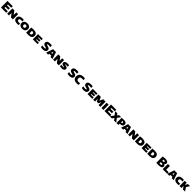

<svg xmlns="http://www.w3.org/2000/svg" viewBox="2774 -8081 15421 15421"><g transform="rotate(45 10484.5 -370.0)"><path d="M60 0V-740H658.5V-567H284.5V-173H663.5V0ZM180 -291V-464H605.5V-291Z M764 0V-595H985L1236.5 -262.5H1207.5V-595H1415V0H1194.5L943 -332.5H971.5V0Z M1913 8Q1777.5 8 1687.5 -26.8Q1597.5 -61.5 1552.2 -129.2Q1507 -197 1507 -296Q1507 -389.5 1553.2 -458.5Q1599.5 -527.5 1691 -565.2Q1782.5 -603 1918.5 -603Q1954.5 -603 1991.2 -600.5Q2028 -598 2061.5 -592V-422Q2033 -426 2002.8 -429Q1972.5 -432 1939 -432Q1868 -432 1825 -416.5Q1782 -401 1763 -370.8Q1744 -340.5 1744 -297Q1744 -254 1762.5 -224.2Q1781 -194.5 1822.2 -179Q1863.5 -163.5 1932.5 -163.5Q1966.5 -163.5 2000.2 -167.8Q2034 -172 2061.5 -177.5V-7.5Q2030 -0.5 1990 3.8Q1950 8 1913 8Z M2465.5 8Q2354.5 8 2273.5 -28.5Q2192.5 -65 2148.5 -133.5Q2104.5 -202 2104.5 -297Q2104.5 -392 2148.2 -460.8Q2192 -529.5 2273 -566.2Q2354 -603 2465.5 -603Q2577 -603 2658.2 -566Q2739.5 -529 2783.5 -460.5Q2827.5 -392 2827.5 -297Q2827.5 -203 2783.5 -134.5Q2739.5 -66 2658.2 -29Q2577 8 2465.5 8ZM2465.5 -158Q2510 -158 2539.2 -173.8Q2568.5 -189.5 2583 -220Q2597.5 -250.5 2597.5 -294Q2597.5 -341.5 2582.5 -373.2Q2567.5 -405 2538 -421Q2508.5 -437 2465.5 -437Q2423 -437 2393.8 -421.8Q2364.5 -406.5 2349.5 -376.2Q2334.5 -346 2334.5 -301Q2334.5 -252.5 2349 -221Q2363.5 -189.5 2392.5 -173.8Q2421.5 -158 2465.5 -158Z M3138.5 6.5Q3088.5 6.5 3028.5 4Q2968.5 1.5 2919.5 -4V-576Q2953.5 -583.5 2997 -589.2Q3040.5 -595 3086 -598.5Q3131.5 -602 3172 -602Q3377.5 -602 3481.2 -528.2Q3585 -454.5 3585 -297Q3585 -188 3535.8 -121.2Q3486.5 -54.5 3387.2 -24Q3288 6.5 3138.5 6.5ZM3194.5 -160.5Q3250.5 -160.5 3286.5 -174Q3322.5 -187.5 3339.8 -217.8Q3357 -248 3357 -298.5Q3357 -348 3338.8 -378Q3320.5 -408 3284 -421.5Q3247.5 -435 3192.5 -435Q3182.5 -435 3168.5 -433.8Q3154.5 -432.5 3145 -431V-161.5Q3158.5 -161 3170.5 -160.8Q3182.5 -160.5 3194.5 -160.5Z M3677 0V-595H4212.5V-439.5H3896.5V-155.5H4216.5V0ZM3796 -224V-379.5H4166.5V-224Z M4818 10Q4750 10 4689.8 0.8Q4629.5 -8.5 4579 -24V-203Q4612 -191.5 4654 -183.5Q4696 -175.5 4739 -171.2Q4782 -167 4818 -167Q4884.5 -167 4906.5 -181.2Q4928.5 -195.5 4928.5 -218.5Q4928.5 -238 4913 -249.8Q4897.5 -261.5 4846.5 -273L4777.5 -288.5Q4663.5 -313 4610.5 -367.5Q4557.5 -422 4557.5 -510.5Q4557.5 -625 4645.8 -687.5Q4734 -750 4913 -750Q4972 -750 5022.2 -743.8Q5072.5 -737.5 5110 -728V-549Q5074.5 -560 5024.2 -566.8Q4974 -573.5 4923.5 -573.5Q4866.5 -573.5 4836 -566.2Q4805.5 -559 4793.5 -547Q4781.5 -535 4781.5 -520.5Q4781.5 -503 4794.5 -492.5Q4807.5 -482 4849 -472L4918 -456.5Q5001.5 -438.5 5053.2 -408.2Q5105 -378 5128.8 -334Q5152.5 -290 5152.5 -232Q5152.5 -157.5 5112.2 -103.2Q5072 -49 4997 -19.5Q4922 10 4818 10Z M5192 0 5388 -595H5718L5913.5 0H5693.5L5542 -512.5H5561L5410 0ZM5387 -120 5436.5 -277H5668L5717 -120Z M5980.5 0V-595H6201.5L6453 -262.5H6424V-595H6631.5V0H6411L6159.5 -332.5H6188V0Z M6954 8Q6893.5 8 6838.8 0.8Q6784 -6.5 6740.5 -17.5V-184Q6773.5 -175.5 6811.8 -169.2Q6850 -163 6886.2 -159.8Q6922.5 -156.5 6950.5 -156.5Q6988 -156.5 7006.5 -159.2Q7025 -162 7031 -167.5Q7037 -173 7037 -180Q7037 -186 7033 -191.2Q7029 -196.5 7016.2 -201Q7003.5 -205.5 6977 -210.5L6916 -221Q6813.5 -239.5 6766.5 -285.5Q6719.5 -331.5 6719.5 -403Q6719.5 -459.5 6752.2 -504.8Q6785 -550 6857.2 -576.5Q6929.5 -603 7047 -603Q7092.5 -603 7135.8 -598.8Q7179 -594.5 7213.5 -588V-421.5Q7175 -429.5 7133 -434.5Q7091 -439.5 7047 -439.5Q6997.5 -439.5 6973.5 -435.8Q6949.5 -432 6942 -426Q6934.5 -420 6934.5 -413.5Q6934.5 -405.5 6942.8 -400Q6951 -394.5 6984 -387.5L7044.5 -377Q7116.5 -364 7162.2 -340.5Q7208 -317 7230 -280.5Q7252 -244 7252 -192.5Q7252 -136 7219.2 -90.8Q7186.5 -45.5 7120.5 -18.8Q7054.5 8 6954 8Z M7840 10Q7772 10 7711.8 0.8Q7651.5 -8.5 7601 -24V-203Q7634 -191.5 7676 -183.5Q7718 -175.5 7761 -171.2Q7804 -167 7840 -167Q7906.5 -167 7928.5 -181.2Q7950.5 -195.5 7950.5 -218.5Q7950.5 -238 7935 -249.8Q7919.5 -261.5 7868.5 -273L7799.5 -288.5Q7685.5 -313 7632.5 -367.5Q7579.5 -422 7579.5 -510.5Q7579.5 -625 7667.8 -687.5Q7756 -750 7935 -750Q7994 -750 8044.2 -743.8Q8094.5 -737.5 8132 -728V-549Q8096.5 -560 8046.2 -566.8Q7996 -573.5 7945.5 -573.5Q7888.5 -573.5 7858 -566.2Q7827.5 -559 7815.5 -547Q7803.5 -535 7803.5 -520.5Q7803.5 -503 7816.5 -492.5Q7829.5 -482 7871 -472L7940 -456.5Q8023.5 -438.5 8075.2 -408.2Q8127 -378 8150.8 -334Q8174.5 -290 8174.5 -232Q8174.5 -157.5 8134.2 -103.2Q8094 -49 8019 -19.5Q7944 10 7840 10Z M8690.5 10Q8579 10 8494.8 -13.5Q8410.5 -37 8353.5 -84.2Q8296.5 -131.5 8268 -202.5Q8239.5 -273.5 8239.5 -368Q8239.5 -488 8291.5 -573.5Q8343.5 -659 8445.2 -704.5Q8547 -750 8697 -750Q8741.5 -750 8783.8 -746.2Q8826 -742.5 8865.5 -734.5V-552.5Q8831 -559 8794 -562.8Q8757 -566.5 8716.5 -566.5Q8632 -566.5 8579.2 -544.8Q8526.5 -523 8502 -479.5Q8477.5 -436 8477.5 -370Q8477.5 -303.5 8501.5 -260Q8525.5 -216.5 8576.5 -195.2Q8627.5 -174 8709 -174Q8750 -174 8790 -179.5Q8830 -185 8865.5 -193V-11Q8828 -1.5 8782 4.2Q8736 10 8690.5 10Z M9458 10Q9390 10 9329.8 0.8Q9269.5 -8.5 9219 -24V-203Q9252 -191.5 9294 -183.5Q9336 -175.5 9379 -171.2Q9422 -167 9458 -167Q9524.5 -167 9546.5 -181.2Q9568.5 -195.5 9568.5 -218.5Q9568.5 -238 9553 -249.8Q9537.5 -261.5 9486.5 -273L9417.5 -288.5Q9303.5 -313 9250.5 -367.5Q9197.5 -422 9197.5 -510.5Q9197.5 -625 9285.8 -687.5Q9374 -750 9553 -750Q9612 -750 9662.2 -743.8Q9712.5 -737.5 9750 -728V-549Q9714.5 -560 9664.2 -566.8Q9614 -573.5 9563.5 -573.5Q9506.5 -573.5 9476 -566.2Q9445.5 -559 9433.5 -547Q9421.5 -535 9421.5 -520.5Q9421.5 -503 9434.5 -492.5Q9447.5 -482 9489 -472L9558 -456.5Q9641.5 -438.5 9693.2 -408.2Q9745 -378 9768.8 -334Q9792.5 -290 9792.5 -232Q9792.5 -157.5 9752.2 -103.2Q9712 -49 9637 -19.5Q9562 10 9458 10Z M9893.5 0V-595H10429V-439.5H10113V-155.5H10433V0ZM10012.5 -224V-379.5H10383V-224Z M10536.5 0V-595H10807L10957 -277.5H10935L11079 -595H11349.5V0H11143V-414.5H11180L11032 -90H10854L10695.5 -414.5H10743V0Z M11473.5 0V-595H11699V0Z M11820 0V-740H12418.5V-567H12044.5V-173H12423.5V0ZM11940 -291V-464H12365.5V-291Z M12900 0 12777.5 -172 12648 -313.5 12434 -595H12683L12781.5 -459L12911 -316L13148 0ZM12412 0 12648 -313.5 12781.5 -459 12877 -595H13118.5L12911 -316L12777.5 -172L12658 0Z M13178.5 0V-582.5Q13230.5 -592 13288.8 -597.8Q13347 -603.5 13412.5 -603.5Q13579.5 -603.5 13661 -548.8Q13742.5 -494 13742.5 -374.5Q13742.5 -260.5 13665 -203.5Q13587.5 -146.5 13443 -146.5Q13433.5 -146.5 13423 -146.5Q13412.5 -146.5 13404 -146.5V0ZM13445 -292.5Q13485 -292.5 13505.2 -310Q13525.5 -327.5 13525.5 -374Q13525.5 -417.5 13504.2 -437.2Q13483 -457 13435.5 -457Q13428 -457 13419.8 -456.5Q13411.5 -456 13404 -455V-295.5Q13415.5 -294 13424.5 -293.2Q13433.5 -292.5 13445 -292.5Z M13710 0 13906 -595H14236L14431.5 0H14211.5L14060 -512.5H14079L13928 0ZM13905 -120 13954.5 -277H14186L14235 -120Z M14498.5 0V-595H14719.5L14971 -262.5H14942V-595H15149.5V0H14929L14677.5 -332.5H14706V0Z M15490.5 6.5Q15440.5 6.5 15380.5 4Q15320.5 1.5 15271.5 -4V-576Q15305.5 -583.5 15349 -589.2Q15392.5 -595 15438 -598.5Q15483.5 -602 15524 -602Q15729.5 -602 15833.2 -528.2Q15937 -454.5 15937 -297Q15937 -188 15887.8 -121.2Q15838.5 -54.5 15739.2 -24Q15640 6.5 15490.5 6.5ZM15546.5 -160.5Q15602.5 -160.5 15638.5 -174Q15674.5 -187.5 15691.8 -217.8Q15709 -248 15709 -298.5Q15709 -348 15690.8 -378Q15672.5 -408 15636 -421.5Q15599.5 -435 15544.5 -435Q15534.5 -435 15520.5 -433.8Q15506.5 -432.5 15497 -431V-161.5Q15510.5 -161 15522.5 -160.8Q15534.5 -160.5 15546.5 -160.5Z M16029 0V-595H16564.5V-439.5H16248.5V-155.5H16568.5V0ZM16148 -224V-379.5H16518.5V-224Z M16889 6.5Q16839 6.5 16779 4Q16719 1.5 16670 -4V-576Q16704 -583.5 16747.5 -589.2Q16791 -595 16836.5 -598.5Q16882 -602 16922.5 -602Q17128 -602 17231.8 -528.2Q17335.5 -454.5 17335.5 -297Q17335.5 -188 17286.2 -121.2Q17237 -54.5 17137.8 -24Q17038.5 6.5 16889 6.5ZM16945 -160.5Q17001 -160.5 17037 -174Q17073 -187.5 17090.2 -217.8Q17107.5 -248 17107.5 -298.5Q17107.5 -348 17089.2 -378Q17071 -408 17034.5 -421.5Q16998 -435 16943 -435Q16933 -435 16919 -433.8Q16905 -432.5 16895.5 -431V-161.5Q16909 -161 16921 -160.8Q16933 -160.5 16945 -160.5Z M17936.5 10Q17904 10 17861.8 7.8Q17819.5 5.5 17776.8 2Q17734 -1.5 17700.5 -6.5V-718.5Q17738.5 -727.5 17785.8 -734.8Q17833 -742 17882.2 -746Q17931.5 -750 17975 -750Q18098 -750 18175 -725.8Q18252 -701.5 18287.8 -653.8Q18323.5 -606 18323.5 -536.5Q18323.5 -496.5 18307.5 -463.8Q18291.5 -431 18263.5 -408.8Q18235.5 -386.5 18200 -378V-384Q18260 -374 18301.5 -333Q18343 -292 18343 -213.5Q18343 -161.5 18322.2 -120Q18301.5 -78.5 18254.2 -49.5Q18207 -20.5 18129 -5.2Q18051 10 17936.5 10ZM18000 -147.5Q18053.5 -147.5 18083.2 -156Q18113 -164.5 18124.8 -181Q18136.5 -197.5 18136.5 -222Q18136.5 -261 18112.8 -279Q18089 -297 18027 -297H17898.5V-458H18008.5Q18047.5 -458 18070 -465.8Q18092.5 -473.5 18102.2 -488.5Q18112 -503.5 18112 -525.5Q18112 -559.5 18088.2 -576Q18064.5 -592.5 18003.5 -592.5Q17982.5 -592.5 17961.8 -590.2Q17941 -588 17922 -584.5V-150.5Q17945 -148.5 17963.5 -148Q17982 -147.5 18000 -147.5Z M18427.5 0V-595H18653V-168H18941.5V0Z M18953.5 0 19149.5 -595H19479.5L19675 0H19455L19303.5 -512.5H19322.5L19171.5 0ZM19148.5 -120 19198 -277H19429.5L19478.5 -120Z M20098 8Q19962.5 8 19872.5 -26.8Q19782.5 -61.5 19737.2 -129.2Q19692 -197 19692 -296Q19692 -389.5 19738.2 -458.5Q19784.5 -527.5 19876 -565.2Q19967.5 -603 20103.5 -603Q20139.5 -603 20176.2 -600.5Q20213 -598 20246.5 -592V-422Q20218 -426 20187.8 -429Q20157.5 -432 20124 -432Q20053 -432 20010 -416.5Q19967 -401 19948 -370.8Q19929 -340.5 19929 -297Q19929 -254 19947.5 -224.2Q19966 -194.5 20007.2 -179Q20048.5 -163.5 20117.5 -163.5Q20151.5 -163.5 20185.2 -167.8Q20219 -172 20246.5 -177.5V-7.5Q20215 -0.5 20175 3.8Q20135 8 20098 8Z M20726.5 0 20528 -302.5 20715 -595H20948.5L20747 -278.5L20752 -330.5L20969 0ZM20339.5 0V-595H20565V0ZM20535.5 -211.5V-393.5H20611.5V-211.5Z"/></g></svg>

Font: Encode Sans SC SemiExpanded Black
Style: Regular
Weight: 900
Width: 6
Designer: Multiple Designers
Foundry: Impallari Type
Version: Version 3.002